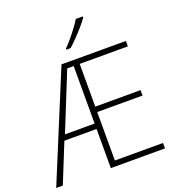

<svg xmlns="http://www.w3.org/2000/svg" viewBox="-167 -1075 1077 1199"><g transform="rotate(-20 372.0 -475.0)"><path d="M722 0H362V-260H148L43 0H-1L294 -714H722V-678H402V-394H703V-358H402V-36H722ZM165 -296H362V-678H319ZM521 -950V-942Q506 -920 482.5 -893Q459 -866 432.5 -838.5Q406 -811 382 -790H354V-797Q374 -817 397 -844.5Q420 -872 441 -900Q462 -928 475 -950Z"/></g></svg>

Font: Noto Sans Disp ExtLt
Style: Regular
Weight: 200
Designer: Monotype Design Team
Foundry: Monotype Imaging Inc.
Version: Version 2.000;GOOG;noto-source:20170915:90ef993387c0